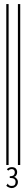

<svg xmlns="http://www.w3.org/2000/svg" viewBox="-20 -832 122 968"><path d="M11.7 0V-811.5H23.4V0ZM70.3 0V-811.5H82V0ZM39.1 116.2Q31.2 116.2 23.4 112.3Q16.6 109.4 11.7 104.5L18.6 94.7L19.5 93.8L20.5 94.7Q21.5 96.7 21.5 97.7Q22.5 98.6 23.4 100.6Q27.3 102.5 30.3 104.5Q34.2 105.5 39.1 105.5Q48.8 105.5 53.7 100.6Q58.6 94.7 58.6 85Q58.6 75.2 51.8 70.3Q45.9 65.4 35.2 65.4Q33.2 65.4 29.3 65.4V56.6Q43.9 56.6 49.8 50.8Q54.7 44.9 54.7 36.1Q54.7 29.3 50.8 25.4Q46.9 20.5 40 20.5Q29.3 20.5 21.5 28.3L14.6 21.5Q24.4 10.7 40 10.7Q52.7 10.7 59.6 17.6Q66.4 25.4 66.4 36.1Q66.4 44.9 62.5 50.8Q58.6 57.6 50.8 59.6Q59.6 62.5 64.5 69.3Q70.3 76.2 70.3 85.9Q70.3 93.8 66.4 100.6Q62.5 107.4 55.7 111.3Q48.8 116.2 39.1 116.2Z"/></svg>

Font: Libre Barcode EAN13 Text
Style: Regular
Weight: 400
Version: Version 1.008; ttfautohint (v1.8.3)